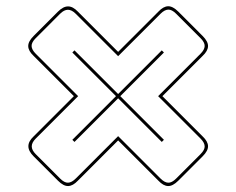

<svg xmlns="http://www.w3.org/2000/svg" viewBox="-20 -675 774 629"><path d="M510 -210 367 -353 224 -210 217 -217 360 -360 217 -503 224 -510 367 -367 510 -510 517 -503 374 -360 517 -217ZM557 -90 637 -170Q651 -184 650.5 -196Q650 -208 637 -221L498 -360L637 -499Q650 -512 650.5 -524Q651 -536 637 -550L557 -630Q543 -644 531 -643.5Q519 -643 506 -630L367 -491L228 -630Q215 -643 202.5 -643Q190 -643 177 -630L97 -550Q83 -536 83.5 -524Q84 -512 97 -499L236 -360L97 -221Q84 -208 84 -195.5Q84 -183 97 -170L177 -90Q191 -76 203 -76.5Q215 -77 228 -90L367 -229L506 -90Q519 -77 531 -76.5Q543 -76 557 -90ZM564 -83Q546 -65 530.5 -65.5Q515 -66 499 -83L367 -215L235 -83Q219 -66 203.5 -65.5Q188 -65 170 -83L90 -163Q73 -180 73 -196Q73 -212 90 -228L222 -360L90 -492Q73 -508 72.5 -523.5Q72 -539 90 -557L170 -637Q187 -654 203 -654Q219 -654 235 -637L367 -505L499 -637Q515 -654 530.5 -654.5Q546 -655 564 -637L644 -557Q662 -539 661.5 -523.5Q661 -508 644 -492L512 -360L644 -228Q661 -212 661.5 -196.5Q662 -181 644 -163Z"/></svg>

Font: Bungee Outline
Style: Regular
Weight: 400
Designer: David Jonathan Ross
Foundry: David Jonathan Ross
Version: Version 1.001;PS 1.0;hotconv 1.0.72;makeotf.lib2.5.5900